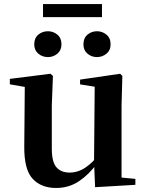

<svg xmlns="http://www.w3.org/2000/svg" viewBox="-20 -908 718 944"><path d="M215.8 -627.3Q188.5 -627.3 168.5 -644Q148.4 -660.8 148.4 -690Q148.4 -721 168.5 -737.7Q188.5 -754.4 215.8 -754.4Q241.8 -754.4 262 -737.7Q282.2 -721 282.2 -690Q282.2 -660.8 262 -644Q241.8 -627.3 215.8 -627.3ZM456.9 -627.3Q430.1 -627.3 410.2 -644Q390.2 -660.8 390.2 -690Q390.2 -721 410.2 -737.7Q430.1 -754.4 456.9 -754.4Q482.9 -754.4 503.3 -737.7Q523.8 -721 523.8 -690Q523.8 -660.8 503.3 -644Q482.9 -627.3 456.9 -627.3ZM191.5 -823.9V-888.1H481.4V-823.9ZM255.7 16.2Q182.1 16.2 140.2 -29.3Q98.3 -74.7 99.3 -187.9L102 -497.7L132 -475.4L28.4 -493.5V-520.2L228 -545.4L240.2 -534.8L234.7 -388.7V-177.8Q234.7 -111 257.7 -85.3Q280.7 -59.5 321.8 -59.5Q364.7 -59.5 402.5 -85.8Q440.3 -112.1 469.6 -153.8L503.2 -103H456Q418.4 -51 368.8 -17.4Q319.2 16.2 255.7 16.2ZM447.6 12.4 442.4 -109.4V-111.9L445.6 -481.6L373.7 -493.2V-516.6L570.9 -545.4L581.6 -534.8L577.6 -388.7V-35L645.6 -28.5V0.7Z"/></svg>

Font: Noto Serif JP
Style: Regular
Weight: 200
Designer: Ryoko NISHIZUKA 西塚涼子 (kana & ideographs); Frank Grießhammer (Latin, Greek & Cyrillic); Wenlong ZHANG 张文龙 (bopomofo); San
Foundry: Adobe
Version: Version 2.001;hotconv 1.1.0;makeotfexe 2.6.0